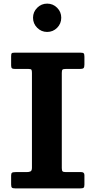

<svg xmlns="http://www.w3.org/2000/svg" viewBox="-20 -1041 528 1061"><path d="M321.5 -638V-112Q321.5 -98 326 -94Q330.5 -90 344.5 -90H429Q446.5 -90 446.5 -73.5V-20.5Q446.5 -7.5 442 -3.8Q437.5 0 424 0H64Q50 0 45.8 -4.2Q41.5 -8.5 41.5 -22V-71Q41.5 -83 46.5 -86.5Q51.5 -90 66.5 -90H127.5Q141 -90 148.8 -94Q156.5 -98 156.5 -114.5V-638Q156.5 -651 153.8 -655.5Q151 -660 137.5 -660H63Q50.5 -660 46 -663.8Q41.5 -667.5 41.5 -679.5V-729.5Q41.5 -743 44.8 -746.5Q48 -750 61.5 -750H424Q438.5 -750 442.5 -746Q446.5 -742 446.5 -727.5V-684Q446.5 -668.5 441.2 -664.2Q436 -660 422.5 -660H343.5Q329 -660 325.2 -656Q321.5 -652 321.5 -638ZM240.5 -864.5Q208.5 -864.5 185.5 -887.5Q162.5 -910.5 162.5 -943Q162.5 -975 185.5 -998Q208.5 -1021 240.5 -1021Q273 -1021 295.8 -998Q318.5 -975 318.5 -943Q318.5 -910.5 295.8 -887.5Q273 -864.5 240.5 -864.5Z"/></svg>

Font: Besley
Style: Bold
Weight: 700
Designer: Owen Earl
Foundry: indestructible type*
Version: Version 2.001; ttfautohint (v1.8.3)